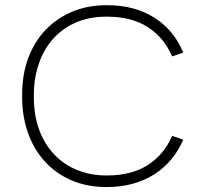

<svg xmlns="http://www.w3.org/2000/svg" viewBox="-20 -726 797 754"><path d="M401 8.5H397Q322 8.5 261.5 -17.5Q199.5 -44 156 -92Q112.5 -139.5 89.5 -205.5Q67 -269 67 -344V-354Q67 -434 91 -498.5Q116 -564.5 161 -610.5Q205.5 -656.5 267 -681.5Q326.5 -705.5 396.5 -705.5H401Q510 -705.5 587 -656Q663.5 -607.5 699.5 -519.5L656 -504.5Q624.5 -578 560.5 -619.5Q496.5 -660.5 401 -660.5H397Q332 -660.5 280 -638.5Q226.5 -615.5 189.5 -574.5Q152 -533.5 132.5 -475.5Q113 -420 113 -354V-344Q113 -273.5 133.5 -217.5Q154.5 -159.5 193 -119.5Q231 -79 284 -58Q335.5 -37 397 -37H401Q496.5 -37 560.5 -78Q624.5 -119 656 -192.5L699.5 -177.5Q682 -136 654 -102Q626 -67.5 588.5 -43Q550.5 -18.5 503.5 -5Q456.5 8.5 401 8.5Z"/></svg>

Font: Acari Sans Neue Light
Style: Regular
Weight: 300
Designer: Alfredo Marco Pradil (font), Cristiano Sobral (main changes)
Foundry: Hanken Design Co. (font), Cristiano Sobral (main changes)
Version: Version 2.459;March 19, 2022;FontCreator 14.0.0.2808 64-bit;